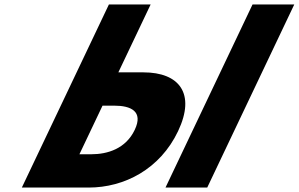

<svg xmlns="http://www.w3.org/2000/svg" viewBox="-20 -845 1346 865"><path d="M1305.8 -825H1117.8L725.6 0H913.6ZM78.4 0 470.7 -825H658.7L513.2 -519H626.2C787.2 -519 863 -424 782.2 -254C700.9 -83 540.4 0 379.4 0ZM441.9 -369 337.8 -150H390.8C464.8 -150 546.6 -175 587 -260C627 -344 568.9 -369 494.9 -369Z"/></svg>

Font: Hussar
Style: BdSuprExtOblFive
Weight: 700
Foundry: Cannot Into Space Fonts
Version: Version 2.00